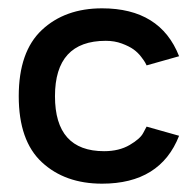

<svg xmlns="http://www.w3.org/2000/svg" viewBox="-20 -427 467 461"><path d="M225 14Q136 14 80.5 -37.5Q25 -89 25 -196Q25 -303 80.5 -355Q136 -407 225 -407Q365 -407 410 -292L332 -270Q331 -272 329 -276Q327 -280 319 -290.5Q311 -301 300.5 -308.5Q290 -316 272.5 -322.5Q255 -329 234 -329Q112 -329 112 -196Q112 -64 230 -64Q266 -64 291.5 -79Q317 -94 324 -108L332 -123L410 -101Q365 14 225 14Z"/></svg>

Font: MB Grotesk
Style: Regular
Weight: 400
Designer: Nawras Khrais
Foundry: Nawras Khrais
Version: Version 1.000;PS 001.000;hotconv 1.0.88;makeotf.lib2.5.64775